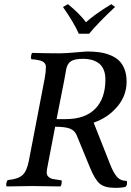

<svg xmlns="http://www.w3.org/2000/svg" viewBox="-20 -904 637 933"><path d="M301.8 -567.9 292 -513.2 254.9 -325.2H299.8Q393.1 -325.2 442.6 -375.2Q492.2 -425.3 492.2 -518.1Q492.2 -546.9 482.7 -567.6Q473.1 -588.4 456.8 -598.9Q440.4 -609.4 422.9 -613.8Q405.3 -618.2 384.8 -618.2Q342.3 -618.2 324.7 -606.4Q307.1 -594.7 301.8 -567.9ZM248 -288.1 209 -85Q207 -73.7 207 -64.9Q207 -52.2 216.1 -44.4Q225.1 -36.6 235.1 -34.4Q245.1 -32.2 260 -30.5Q274.9 -28.8 278.8 -27.8Q281.2 -22.9 279.3 -12.5Q277.3 -2 273.9 2Q184.1 0 136.2 0Q94.2 0 12.2 2Q8.8 -3.9 10.5 -12.7Q12.2 -21.5 17.1 -28.8Q67.9 -33.7 89.1 -53Q110.4 -72.3 120.1 -122.1L196.8 -521Q203.1 -554.7 203.1 -578.1Q203.1 -596.7 187 -605.2Q170.9 -613.8 131.8 -616.2Q129.4 -624 131.3 -634Q133.3 -644 136.2 -647Q204.6 -645 259.8 -645H272.9Q299.3 -645 346.7 -649.4Q394 -653.8 401.9 -653.8Q435.1 -653.8 462.2 -650.1Q489.3 -646.5 514.6 -636.5Q540 -626.5 557.4 -610.4Q574.7 -594.2 585 -568.1Q595.2 -542 595.2 -506.8Q595.2 -439 549.6 -385.3Q503.9 -331.5 435.1 -308.1L518.1 -98.1Q533.2 -61.5 549.8 -43.2Q566.4 -24.9 596.2 -24.9Q599.6 -7.8 591.8 2.9Q578.6 8.8 539.1 8.8Q489.3 8.8 465.3 -11Q441.4 -30.8 418 -87.9L352.1 -248Q342.8 -270 319.6 -279.1Q296.4 -288.1 248 -288.1ZM413.1 -740.2H362.8Q342.3 -788.6 286.1 -870.1L310.1 -883.8Q366.7 -837.9 397.9 -795.9Q418 -814 440.9 -830.8Q463.9 -847.7 478 -856.7Q492.2 -865.7 521 -883.8L539.1 -870.1Q459 -795.4 413.1 -740.2Z"/></svg>

Font: Common Serif Medium
Style: Italic
Weight: 500
Italic angle: -12°
Designer: Philipp H. Poll, Khaled Hosny
Foundry: Stefan Peev, Context Ltd.
Version: Version 1.026